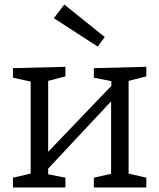

<svg xmlns="http://www.w3.org/2000/svg" viewBox="-20 -825 701 845"><path d="M37 0V-43L115 -61V-466L37 -483V-525L268 -531V-489L192 -469V-157L470 -447V-468L393 -483V-525L624 -531V-489L546 -469V-61L624 -43V0H393V-43L469 -60V-379L192 -83V-58L268 -43V0ZM263 -805 441 -662 410 -620 217 -745Z"/></svg>

Font: Bitter
Style: Regular
Weight: 400
Designer: Sol Matas, and Bitter project Authors
Foundry: Sol Matas
Version: Version 2.001